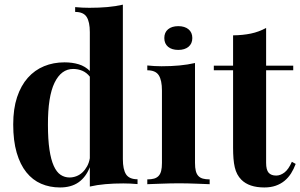

<svg xmlns="http://www.w3.org/2000/svg" viewBox="-20 -803 1309 837"><path d="M515.6 -109.4Q515.6 -64.5 529.5 -43Q543.5 -21.5 579.6 -21.5V-0.5Q547.9 -3.4 517.6 -3.4Q475.6 -3.4 439.5 -0.2Q403.3 2.9 371.6 10.3V-74.2Q354.5 -30.8 322.5 -8.3Q290.5 14.2 241.7 14.2Q196.8 14.2 159.4 -2Q122.1 -18.1 95 -51.8Q67.9 -85.4 52.7 -137.5Q37.6 -189.5 37.6 -260.7Q37.6 -328.6 54.4 -379.4Q71.3 -430.2 101.3 -463.9Q131.3 -497.6 172.1 -514.4Q212.9 -531.2 261.2 -531.2Q295.4 -531.2 323.2 -522.7Q351.1 -514.2 371.6 -493.7V-662.6Q371.6 -707.5 357.7 -729.2Q343.8 -751 307.6 -751V-772Q338.9 -769 369.6 -769Q412.1 -769 448.2 -772.2Q484.4 -775.4 515.6 -782.7ZM283.2 -29.3Q298.3 -29.3 313 -34.9Q327.6 -40.5 339.4 -51.5Q351.1 -62.5 359.6 -77.9Q368.2 -93.3 371.6 -113.3V-468.8Q357.9 -486.3 339.1 -494.4Q320.3 -502.4 298.8 -502.4Q247.1 -502.4 217.8 -442.4Q188.5 -382.3 189 -258.8Q189 -194.8 195.6 -150.9Q202.1 -106.9 214.4 -79.8Q226.6 -52.7 244.1 -41Q261.7 -29.3 283.2 -29.3Z M757.3 -689Q785.2 -689 801.8 -675.3Q818.4 -661.6 818.4 -637.2Q818.4 -612.8 801.8 -599.1Q785.2 -585.4 757.3 -585.4Q729 -585.4 712.6 -599.1Q696.3 -612.8 696.3 -637.2Q696.3 -661.6 712.6 -675.3Q729 -689 757.3 -689ZM830.1 -92.8Q830.1 -71.8 833.5 -58.1Q836.9 -44.4 844.5 -36.1Q852.1 -27.8 864.3 -24.4Q876.5 -21 894 -21V0Q884.3 -0.5 869.6 -1Q855 -1.5 837.2 -2.2Q819.3 -2.9 799.6 -3.4Q779.8 -3.9 760.3 -3.9Q740.7 -3.9 720.5 -3.4Q700.2 -2.9 681.6 -2.2Q663.1 -1.5 647.5 -1Q631.8 -0.5 622.1 0V-21Q639.6 -21 651.6 -24.4Q663.6 -27.8 671.4 -36.1Q679.2 -44.4 682.6 -58.1Q686 -71.8 686 -92.8V-408.2Q686 -453.1 672.1 -474.9Q658.2 -496.6 622.1 -496.6V-517.6Q637.7 -516.1 653.3 -515.1Q668.9 -514.2 684.1 -514.2Q726.1 -514.2 762.2 -517.6Q798.3 -521 830.1 -528.3Z M1258.3 -516.6V-496.6H1140.1V-93.3Q1140.1 -62.5 1151.1 -50Q1162.1 -37.6 1184.1 -37.6Q1202.1 -37.6 1220 -51Q1237.8 -64.5 1252.4 -97.7L1269 -88.4Q1260.7 -65.9 1248.8 -47.1Q1236.8 -28.3 1220.2 -14.6Q1203.6 -1 1181.9 6.6Q1160.2 14.2 1132.3 14.2Q1065.9 14.2 1032.2 -19.5Q1021.5 -30.3 1014.4 -43.7Q1007.3 -57.1 1003.4 -74Q999.5 -90.8 997.8 -111.8Q996.1 -132.8 996.1 -159.2V-496.6H912.1V-516.6H996.1V-648.9Q1038.6 -649.4 1073.7 -656.7Q1108.9 -664.1 1140.1 -681.2V-516.6Z"/></svg>

Font: SVN-Playfair Display
Style: Bold
Weight: 700
Designer: Claus Eggers Sørensen
Foundry: Claus Eggers Sørensen
Version: Version 1.004;PS 001.004;hotconv 1.0.70;makeotf.lib2.5.58329